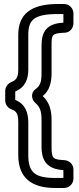

<svg xmlns="http://www.w3.org/2000/svg" viewBox="-20 -724 392 957"><path d="M187 8C187 86 223 119 296 124V163H255C155 163 121 136 121 49V-113C121 -160 108 -205 56 -226V-267L58 -269C107 -290 121 -332 121 -377V-550C121 -623 147 -654 268 -654H296V-611C214 -607 187 -567 187 -498V-360C187 -314 180 -296 156 -279C132 -261 137 -228 155 -212C179 -192 187 -170 187 -127ZM346 -608V-657C346 -683 325 -704 299 -704H268C133 -704 71 -653 71 -550V-377C71 -342 63 -326 39 -316C22 -310 6 -293 6 -270V-224C6 -206 16 -186 38 -179C65 -168 71 -154 71 -113V49C71 164 139 213 255 213H299C325 213 346 192 346 166V121C346 93 324 75 298 74C244 71 237 66 237 8V-127C237 -171 228 -213 193 -245C227 -273 237 -312 237 -360V-498C237 -551 238 -558 302 -561C327 -561 346 -583 346 -608Z"/></svg>

Font: DIN Rundschrift
Style: MittelKont
Weight: 400
Version: Version 1.027